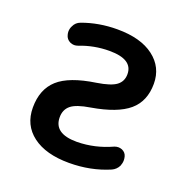

<svg xmlns="http://www.w3.org/2000/svg" viewBox="-103 -651 711 735"><g transform="rotate(20 252.0 -284.0)"><path d="M253.9 -467.8Q191.4 -467.8 133.8 -445.3Q126 -442.4 118.2 -442.4Q110.4 -442.4 101.6 -446.3Q85.9 -454.1 82 -470.7Q80.1 -477.5 80.1 -483.4Q80.1 -496.1 85.9 -506.8Q93.8 -524.4 112.3 -531.2Q178.7 -555.7 253.9 -555.7Q349.6 -555.7 402.8 -515.1Q456.1 -474.6 456.1 -407.2Q456.1 -335.9 409.7 -296.4Q363.3 -256.8 259.8 -239.3Q204.1 -230.5 182.6 -212.9Q161.1 -195.3 161.1 -164.1Q161.1 -97.7 253.9 -97.7Q254.9 -97.7 255.9 -97.7Q328.1 -98.6 396.5 -129.9Q404.3 -132.8 412.1 -132.8Q418.9 -132.8 426.8 -129.9Q442.4 -123 446.3 -107.4Q448.2 -99.6 448.2 -92.8Q448.2 -81.1 443.4 -69.3Q434.6 -51.8 417 -43.9Q341.8 -11.7 253.9 -11.7Q159.2 -11.7 105.5 -52.2Q51.8 -92.8 51.8 -164.1Q51.8 -238.3 97.2 -279.3Q142.6 -320.3 248 -335.9Q304.7 -344.7 326.7 -361.3Q348.6 -377.9 348.6 -407.2Q348.6 -467.8 253.9 -467.8Z"/></g></svg>

Font: Gen Jyuu Gothic P Medium
Style: Regular
Weight: 500
Designer: [Source Han Sans]
Ryoko NISHIZUKA  (kana & ideographs); Paul D. Hunt (Latin, Greek & Cyrillic); Wenlong ZHANG  (bopomofo
Version: Version 1.002.20150607